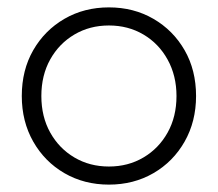

<svg xmlns="http://www.w3.org/2000/svg" viewBox="-20 -490 590 520"><path d="M39 -230Q39 -161 70 -106.5Q101 -52 154.5 -21Q208 10 275 10Q342 10 395.5 -21Q449 -52 480 -106.5Q511 -161 511 -230Q511 -300 480 -354Q449 -408 395.5 -439Q342 -470 275 -470Q208 -470 154.5 -439Q101 -408 70 -354Q39 -300 39 -230ZM92 -230Q92 -286 116 -329Q140 -372 181.5 -396.5Q223 -421 275 -421Q327 -421 368.5 -396.5Q410 -372 434 -328.5Q458 -285 458 -230Q458 -174 434 -131Q410 -88 368.5 -63.5Q327 -39 275 -39Q223 -39 181.5 -63.5Q140 -88 116 -131Q92 -174 92 -230Z"/></svg>

Font: Jost Light
Style: Regular
Weight: 300
Version: Version 3.710